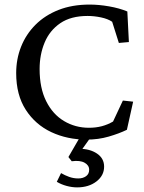

<svg xmlns="http://www.w3.org/2000/svg" viewBox="-20 -602 630 840"><path d="M359.4 8.8Q274.4 8.8 204.6 -23.9Q134.8 -56.6 92.8 -121.6Q50.8 -186.5 50.8 -282.2Q50.8 -343.8 72.3 -397.9Q93.8 -452.1 135.3 -493.7Q176.8 -535.2 236.3 -558.6Q295.9 -582 372.1 -582Q412.1 -582 457 -574.2Q502 -566.4 537.1 -551.8L543.9 -418L500 -414.1L470.7 -506.8Q452.1 -519.5 421.9 -525.9Q391.6 -532.2 363.3 -532.2Q290 -532.2 243.7 -500.5Q197.3 -468.8 175.3 -416Q153.3 -363.3 153.3 -299.8Q153.3 -216.8 182.1 -159.2Q210.9 -101.6 260.3 -72.3Q309.6 -43 369.1 -43Q399.4 -43 425.3 -49.8Q451.2 -56.6 474.6 -70.3L517.6 -162.1L562.5 -157.2L535.2 -34.2Q501 -17.6 455.6 -4.4Q410.2 8.8 359.4 8.8ZM317.4 217.8Q294.9 217.8 271.5 211.4Q248 205.1 228.5 193.4L247.1 155.3Q263.7 165 282.7 171.9Q301.8 178.7 322.3 178.7Q342.8 178.7 356.4 168.9Q370.1 159.2 370.1 140.6Q370.1 121.1 350.1 109.9Q330.1 98.6 293.9 103.5L279.3 85L335.9 -12.7H384.8L319.3 79.1L326.2 48.8Q373 48.8 404.3 69.8Q435.5 90.8 435.5 127Q435.5 166 401.9 191.9Q368.2 217.8 317.4 217.8Z"/></svg>

Font: Crimson Pro ExtraLight
Style: Regular
Weight: 400
Version: Version 1.002